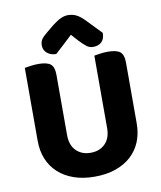

<svg xmlns="http://www.w3.org/2000/svg" viewBox="-93 -915 846 1006"><g transform="rotate(-10 330.5 -412.0)"><path d="M330 17Q268 17 219.5 0Q171 -17 137 -48Q103 -79 85 -122.5Q67 -166 67 -220V-608Q78 -610 98.5 -613Q119 -616 140 -616Q185 -616 204.5 -601Q224 -586 224 -542V-223Q224 -169 253.5 -139.5Q283 -110 330 -110Q378 -110 407.5 -139.5Q437 -169 437 -223V-608Q448 -610 468.5 -613Q489 -616 510 -616Q555 -616 574.5 -601Q594 -586 594 -542V-220Q594 -166 576 -122.5Q558 -79 524 -48Q490 -17 441 0Q392 17 330 17ZM335 -737Q312 -716 288.5 -693.5Q265 -671 242 -651Q213 -651 194 -667Q175 -683 175 -708Q175 -728 184.5 -741.5Q194 -755 218 -774L253 -803Q279 -823 298.5 -832Q318 -841 337 -841Q361 -841 380.5 -831.5Q400 -822 420 -802L501 -718Q501 -686 484.5 -670Q468 -654 439 -654Q420 -654 405 -665.5Q390 -677 367 -701Z"/></g></svg>

Font: Baloo Tammudu 2
Style: Bold
Weight: 700
Designer: Maithili Shingre, Omkar Shende and Ek Type
Foundry: Ek Type
Version: Version 1.640;hotconv 1.0.111;makeotfexe 2.5.65597; ttfautoh